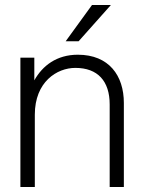

<svg xmlns="http://www.w3.org/2000/svg" viewBox="-20 -752 580 772"><path d="M421 -332V0H478V-338C478 -448 418 -532 293 -532C208 -532 151 -488 118 -429V-520H62V0H120V-291C120 -423 209 -479 283 -479C373 -479 421 -426 421 -332ZM244 -586H296L426 -732H350Z"/></svg>

Font: Aspekta 250
Style: Regular
Weight: 250
Designer: Ivo Dolenc
Version: Version 2.000